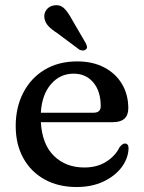

<svg xmlns="http://www.w3.org/2000/svg" viewBox="-20 -721 564 752"><path d="M482.5 -297Q482.5 -242.5 422 -242.5H140Q145 -155.5 191.5 -110.2Q238 -65 310 -65Q360.5 -65 396.2 -87.8Q432 -110.5 448 -144Q460 -159 469 -159Q484 -158.5 483.5 -138.5Q481.5 -98.5 455 -64.2Q428.5 -30 383.5 -9.2Q338.5 11.5 280 11.5Q208 11.5 154.2 -18.5Q100.5 -48.5 71 -102.2Q41.5 -156 41.5 -227.5Q41.5 -300 70.8 -357.2Q100 -414.5 154.2 -447.5Q208.5 -480.5 283 -480.5Q343 -480.5 388 -457Q433 -433.5 457.8 -392Q482.5 -350.5 482.5 -297ZM268.5 -432.5Q215 -432.5 179.5 -391.2Q144 -350 140 -279.5H346Q374.5 -279.5 374.5 -305Q374.5 -363.5 345.5 -398Q316.5 -432.5 268.5 -432.5ZM262.5 -643.5 315.5 -552.5Q319 -546 320.5 -539.2Q322 -532.5 316.5 -527.5Q311.5 -523 304.2 -523.2Q297 -523.5 291 -526.5L204.5 -591Q182.5 -605 169.8 -618.5Q157 -632 154 -650Q151 -667 161.5 -682Q172 -697 192 -700Q216 -703.5 231.8 -687.8Q247.5 -672 262.5 -643.5Z"/></svg>

Font: Fraunces 9pt Soft
Style: Regular
Weight: 400
Version: Version 1.000;[0bf87f6ff]